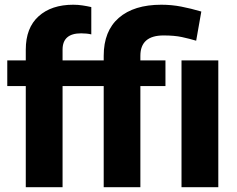

<svg xmlns="http://www.w3.org/2000/svg" viewBox="-20 -780 988 800"><path d="M240.7 0H87.4V-421.4H10.3V-528.3H87.4V-573.2Q87.4 -664.1 140.9 -712.2Q194.3 -760.3 285.2 -760.3Q305.7 -760.3 324.5 -757.3Q343.3 -754.4 360.4 -750.5V-636.7Q342.3 -641.1 317.9 -641.1Q240.7 -641.1 240.7 -573.2V-528.3H412.1V-547.4Q412.1 -650.9 475.1 -705.6Q538.1 -760.3 652.3 -760.3Q695.3 -760.3 735.6 -752.4Q775.9 -744.6 818.8 -731.9L797.4 -610.4Q769.5 -618.7 738.3 -625.5Q707 -632.3 661.6 -632.3Q564.9 -632.3 564.9 -547.4V-528.3H669.4V-421.4H564.9V0H412.1V-421.4H240.7ZM889.6 -528.3V0H736.3V-528.3Z"/></svg>

Font: Vazirmatn RD FD ExtraBold
Style: Regular
Weight: 800
Designer: Saber Rastikerdar
Foundry: Saber Rastikerdar
Version: Version 33.003